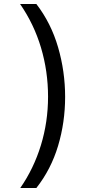

<svg xmlns="http://www.w3.org/2000/svg" viewBox="-20 -812 459 967"><path d="M82 135Q150 37 186 -80.5Q222 -198 222 -325Q222 -453 186.5 -572Q151 -691 81 -792H163Q237 -696 272.5 -574Q308 -452 308 -324Q308 -196 272.5 -77.5Q237 41 163 135Z"/></svg>

Font: umalayalam25
Style: Book
Weight: 400
Designer: Jelle Bosma - Monotype Design Team
Foundry: Monotype Imaging Inc.
Version: Version 2.003